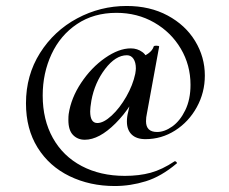

<svg xmlns="http://www.w3.org/2000/svg" viewBox="-20 -520 766 643"><path d="M428 -232 457 -245Q422 -162 367 -107Q312 -52 264 -52Q240 -52 224.5 -68Q209 -84 209 -118Q209 -131 210 -138Q218 -192 252 -243Q286 -294 332 -326Q378 -358 418 -358Q440 -358 457 -345.5Q474 -333 476 -309L447 -328Q461 -330 476 -340.5Q491 -351 495 -365Q497 -367 503 -367Q513 -367 513 -364L472 -140Q469 -127 469 -114Q469 -78 506 -78Q531 -78 557 -96.5Q583 -115 600.5 -151Q618 -187 618 -236Q618 -302 585.5 -357Q553 -412 496.5 -444.5Q440 -477 370 -477Q294 -477 238 -439.5Q182 -402 152.5 -338.5Q123 -275 123 -200Q123 -119 157 -58Q191 3 253.5 36Q316 69 398 69Q446 69 484.5 58.5Q523 48 565 20H566Q569 20 571.5 23.5Q574 27 571 28Q520 71 468.5 87Q417 103 364 103Q281 103 213 70Q145 37 106 -25.5Q67 -88 67 -174Q67 -268 114 -342.5Q161 -417 238.5 -458.5Q316 -500 404 -500Q482 -500 541.5 -468Q601 -436 633.5 -382.5Q666 -329 666 -267Q666 -210 639 -161Q612 -112 566.5 -83Q521 -54 467 -54Q437 -54 421 -69.5Q405 -85 405 -113Q405 -129 409 -144ZM433 -273Q435 -285 435 -291Q435 -311 427 -323Q419 -335 405 -335Q367 -335 332 -289Q297 -243 286 -183Q282 -159 282 -147Q282 -108 306 -108Q327 -108 354 -133Q381 -158 403 -196.5Q425 -235 433 -273Z"/></svg>

Font: Cormorant Infant SemiBold
Style: Regular
Weight: 600
Designer: Christian Thalmann (Catharsis Fonts)
Foundry: Catharsis Fonts
Version: Version 4.000